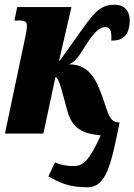

<svg xmlns="http://www.w3.org/2000/svg" viewBox="-20 -566 570 814"><path d="M351 228C430 228 451 134 487 -47H485C445 -47 440 -82 414 -156L405 -180C379 -250 341 -294 272 -293C294 -302 310 -319 338 -365C364 -408 395 -451 425 -451C445 -451 454 -442 452 -394C510 -392 530 -429 530 -481C530 -512 514 -546 465 -546C400 -546 373 -505 306 -410L268 -357C241 -318 235 -311 230 -307L283 -536H53L41 -479H63C87 -479 94 -473 94 -456C94 -439 89 -419 83 -389L1 0H164L215 -239C222 -239 232 -220 241 -186L265 -98C286 -22 327 0 407 8C370 88 343 138 295 138C262 138 243 134 213 123L185 182C233 208 270 228 351 228Z"/></svg>

Font: Noto Serif ExtraCondensed Black
Style: Italic
Weight: 900
Width: 2
Italic angle: -12°
Designer: Monotype Design Team
Foundry: Monotype Imaging Inc.
Version: Version 2.014